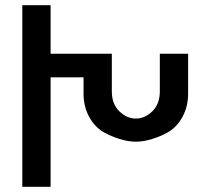

<svg xmlns="http://www.w3.org/2000/svg" viewBox="-20 -720 790 740"><path d="M66 -700H175V-513H411V-368Q411 -319 440 -291Q469 -263 503.5 -263Q538 -263 567 -291Q596 -319 596 -368V-513H705V-359Q705 -309 683 -269Q661 -229 625 -209Q589 -189 546.5 -179Q504 -169 461 -179Q418 -189 382 -209Q346 -229 324 -269Q302 -309 302 -359V-422H175V0H66Z"/></svg>

Font: LT Superior Semi-bold
Style: Regular
Weight: 600
Designer: Daniel Lyons
Foundry: LyonsType
Version: Version 1.0